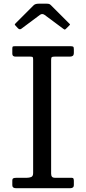

<svg xmlns="http://www.w3.org/2000/svg" viewBox="-20 -994 455 1014"><path d="M250 -677C250 -685.3 251.2 -690.4 253.5 -692.2C255.8 -694.1 261 -695 269 -695H349C355.3 -695 360.4 -696.3 364.2 -699C368.1 -701.7 370 -707.3 370 -716V-733C370 -740.7 368.9 -745.4 366.8 -747.2C364.6 -749.1 359.7 -750 352 -750H60C54.3 -750 50.4 -749.5 48.2 -748.5C46.1 -747.5 45 -743.7 45 -737V-710C45 -700 50.7 -695 62 -695H140C147.7 -695 152.1 -693.8 153.2 -691.5C154.4 -689.2 155 -684.7 155 -678V-80C155 -68.7 151.5 -61.7 144.5 -59C137.5 -56.3 129.7 -55 121 -55H68C58.7 -55 52.5 -54 49.5 -52C46.5 -50 45 -46.3 45 -41V-16C45 -5.3 51.7 0 65 0H350C363.3 0 370 -5.3 370 -16V-39C370 -43.7 369.3 -47.5 368 -50.5C366.7 -53.5 363.7 -55 359 -55H269C256.3 -55 250 -62.3 250 -77ZM74.5 -845C80.8 -838.7 86.8 -837.7 92.5 -842L191 -915.5C199 -921.5 207.3 -921.3 216 -915L313.5 -842.5C317.8 -839.5 320.7 -837.9 322 -837.8C323.3 -837.6 325.8 -839.3 329.5 -843L346 -859.5C348.7 -862.2 349.9 -864 349.8 -865C349.6 -866 348.2 -867.7 345.5 -870L249.5 -966C246.5 -969 243.6 -971.2 240.8 -972.5C237.9 -973.8 233.2 -974.5 226.5 -974.5H184C172 -974.5 163.2 -971.7 157.5 -966L63.5 -872C59.8 -868.3 58 -865.8 58 -864.5C58 -863.2 59.8 -860.7 63.5 -857Z"/></svg>

Font: Besley*
Style: Regular
Weight: 400
Designer: Owen Earl
Foundry: indestructible type*
Version: Version 3.000; ttfautohint (v1.8.3)